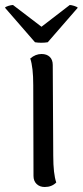

<svg xmlns="http://www.w3.org/2000/svg" viewBox="-51 -737 331 768"><path d="M174 -7Q156 11 128 11Q108 11 95.5 -1Q83 -13 83 -33L82 -396Q82 -468 70 -503Q91 -521 115 -521Q136 -521 148 -509.5Q160 -498 160 -477L162 -114Q162 -42 174 -7ZM115 -630 228 -717Q234 -717 245.5 -713.5Q257 -710 260 -706L140 -568Q128 -566 114 -566Q101 -566 89 -568L-31 -706Q-29 -710 -17.5 -713.5Q-6 -717 1 -717Z"/></svg>

Font: Arima Madurai
Style: Regular
Weight: 400
Designer: Joana Correia and Natanael Gama
Foundry: NDISCOVER
Version: Version 1.020